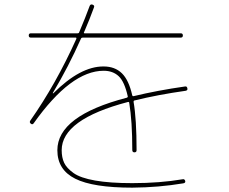

<svg xmlns="http://www.w3.org/2000/svg" viewBox="-20 -821 1040 871"><path d="M120.1 -650.4Q110.4 -650.4 110.4 -660.2Q110.4 -669.9 120.1 -669.9H332Q337.9 -669.9 338.9 -673.8Q368.2 -743.2 386.7 -793.9Q390.6 -803.7 400.4 -799.8Q410.2 -795.9 406.2 -787.1Q386.7 -733.4 361.3 -674.8Q358.4 -669.9 364.3 -669.9H799.8Q809.6 -669.9 809.6 -660.2Q809.6 -650.4 799.8 -650.4H355.5Q349.6 -650.4 347.7 -646.5Q291 -518.6 219.7 -399.4V-397.5H221.7Q344.7 -520.5 450.2 -519.5Q501 -519.5 532.7 -488.8Q564.5 -458 580.1 -387.7Q582 -383.8 585.9 -384.8Q695.3 -411.1 819.3 -428.7Q828.1 -430.7 830.1 -419.9Q832 -411.1 822.3 -409.2Q697.3 -391.6 589.8 -365.2Q585.9 -364.3 585.9 -359.4Q599.6 -281.2 599.6 -139.6Q599.6 -129.9 589.8 -129.9Q580.1 -129.9 580.1 -140.6Q580.1 -272.5 566.4 -353.5Q566.4 -359.4 560.5 -358.4Q259.8 -279.3 259.8 -139.6Q259.8 -106.4 271 -82.5Q282.2 -58.6 313.5 -36.1Q344.7 -13.7 411.6 -2Q478.5 9.8 580.1 9.8Q705.1 9.8 808.6 -7.8Q817.4 -9.8 820.3 0Q822.3 8.8 811.5 10.7Q700.2 29.3 580.1 30.3Q402.3 30.3 321.3 -10.3Q240.2 -50.8 240.2 -139.6Q240.2 -295.9 555.7 -377.9Q560.5 -379.9 559.6 -383.8Q544.9 -450.2 518.6 -475.1Q492.2 -500 450.2 -500Q301.8 -500 132.8 -261.7Q127 -253.9 120.1 -259.8Q112.3 -265.6 117.2 -273.4Q234.4 -440.4 326.2 -644.5Q328.1 -649.4 324.2 -650.4Z"/></svg>

Font: Rounded Mgen+ 1m thin
Style: Regular
Weight: 100
Designer: [Source Han Sans]
Ryoko NISHIZUKA  (kana & ideographs); Paul D. Hunt (Latin, Greek & Cyrillic); Wenlong ZHANG  (bopomofo
Version: Version 1.059.20150602